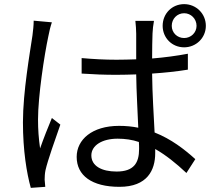

<svg xmlns="http://www.w3.org/2000/svg" viewBox="-20 -861 1040 929"><path d="M422 -109C422 -158 475 -190 549 -190C585 -190 620 -185 652 -174C653 -161 653 -150 653 -140C653 -73 628 -31 544 -31C472 -31 422 -58 422 -109ZM725 -760H635C637 -742 639 -715 639 -698V-574C607 -573 576 -572 544 -572C486 -572 432 -575 375 -580V-505C434 -501 486 -499 543 -499C575 -499 607 -500 639 -501C640 -418 646 -320 649 -243C620 -249 589 -252 556 -252C425 -252 351 -185 351 -102C351 -12 424 43 558 43C693 43 731 -38 731 -120C731 -127 731 -133 731 -140C782 -111 832 -71 882 -24L925 -91C873 -138 809 -188 728 -220C724 -304 717 -404 716 -505C776 -509 834 -515 889 -524V-601C836 -591 777 -583 716 -578C716 -625 717 -672 718 -699C719 -719 721 -739 725 -760ZM231 -753 143 -761C143 -739 140 -712 137 -689C125 -607 91 -416 91 -269C91 -133 109 -24 129 48L199 43C198 32 197 17 196 8C196 -4 197 -23 200 -37C211 -86 248 -189 272 -258L231 -290C214 -250 190 -189 174 -143C167 -192 164 -234 164 -283C164 -394 194 -593 214 -686C217 -704 225 -736 231 -753ZM811 -736C811 -770 837 -797 871 -797C904 -797 931 -770 931 -736C931 -703 904 -677 871 -677C837 -677 811 -703 811 -736ZM767 -736C767 -678 812 -632 871 -632C929 -632 976 -678 976 -736C976 -795 929 -841 871 -841C812 -841 767 -795 767 -736Z"/></svg>

Font: Microsoft YaHei
Style: Regular
Weight: 400
Designer: Ryoko NISHIZUKA 西塚涼子 (kana, bopomofo & ideographs); Paul D. Hunt (Latin, Greek & Cyrillic); Sandoll Communications 산돌커뮤니
Foundry: Adobe
Version: Version 2.001;hotconv 1.0.111;makeotfexe 2.5.65597